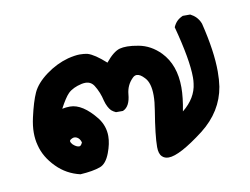

<svg xmlns="http://www.w3.org/2000/svg" viewBox="-48 -227 596 457"><g transform="rotate(-10 250.0 1.5)"><path d="M56.6 135.3Q31.7 110.4 24.4 80.6Q20.5 66.4 20.5 49.8Q20.5 33.2 24.9 13.7Q33.2 -23.4 42.5 -43.9Q52.2 -64.9 77.6 -83.7Q103 -102.5 131.8 -110.4Q149.4 -114.7 160.4 -114.7Q171.4 -114.7 179.2 -112.8Q195.8 -107.9 222.2 -84Q241.2 -107.4 256.8 -111.8Q264.2 -113.8 275.1 -113.8Q286.1 -113.8 302.2 -110.8Q331.5 -105.5 354.5 -82Q385.3 -49.8 385.3 4.4Q385.3 28.8 378.9 61.5Q411.6 35.2 415.5 0.5Q416.5 -6.3 416.5 -14.2Q416.5 -56.6 394.5 -139.2Q398.4 -147.9 403.8 -153.3Q409.2 -158.7 418 -162.6H436Q444.3 -158.2 448.7 -153.8Q456.5 -146 460 -136.2Q477.1 -66.9 477.1 -17.6Q477.1 2 474.6 18.6Q464.8 77.1 413.6 117.2Q353 163.6 326.7 163.6Q316.9 163.6 311 157.7Q303.7 150.9 303.7 134.3Q303.7 106.9 313.5 47.4Q316.9 27.3 316.9 11.7Q316.9 -18.6 304.2 -31.7Q293.9 -43 285.6 -43Q279.8 -43 274.9 -37.6Q260.3 -22.9 258.3 -1.5Q255.9 27.8 239.3 35.2L238.3 35.6H221.7Q215.3 32.7 210.9 28.8Q202.6 20 198.2 3.9Q193.4 -17.6 182.6 -34.7Q175.3 -45.9 162.1 -45.9Q157.7 -45.9 152.8 -44.9Q130.9 -40 119.6 -28.8Q110.4 -19.5 97.2 5.4Q106.4 3.4 116.2 3.4Q146.5 3.4 178.7 43.9Q193.8 64 193.8 88.4Q193.8 106.4 185.5 128.4Q176.3 152.8 161.1 158.2Q143.6 164.6 112.8 166.5Q79.6 158.7 56.6 135.3ZM119.6 79.1Q116.7 77.6 113.3 77.6Q108.9 77.6 103 82Q102.1 83.5 102.1 84.2Q102.1 85 102.1 85.4Q102.5 88.4 106.4 92.8Q114.7 100.6 121.6 100.6Q126 100.6 129.4 92.3Q126.5 82.5 119.6 79.1Z"/></g></svg>

Font: Bakudai
Style: Medium
Weight: 500
Version: Version 1.48